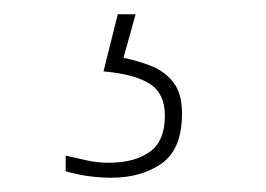

<svg xmlns="http://www.w3.org/2000/svg" viewBox="-20 -29 373 269"><path d="M136 220Q121 220 105.5 218Q90 216 72 211V189Q90 193 103 196Q116 199 133 199Q168 199 189.5 184Q211 169 211 133Q211 102 190 88.5Q169 75 125 71L145 -9H170L153 52Q173 56 192 63.5Q211 71 223 86.5Q235 102 235 130Q235 180 206.5 200Q178 220 136 220Z"/></svg>

Font: Noto Serif Ethiopic Thin
Style: Regular
Weight: 250
Version: Version 2.102